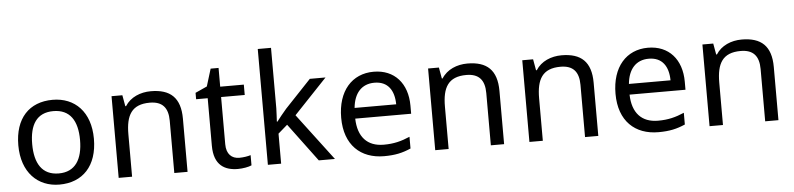

<svg xmlns="http://www.w3.org/2000/svg" viewBox="-46 -1002 5191 1255"><g transform="rotate(-5 2550.0 -375.0)"><path d="M551 -269C551 -446 449 -546 304 -546C150 -546 55 -446 55 -269C55 -91 159 10 301 10C454 10 551 -91 551 -269ZM146 -269C146 -396 193 -472 302 -472C411 -472 460 -396 460 -269C460 -142 411 -63 303 -63C194 -63 146 -142 146 -269Z M948 -546C880 -546 814 -519 779 -463H774L761 -536H690V0H778V-278C778 -403 816 -472 935 -472C1017 -472 1055 -429 1055 -343V0H1142V-349C1142 -487 1076 -546 948 -546Z M1487 -62C1438 -62 1403 -93 1403 -158V-468H1558V-536H1403V-659H1351L1316 -545L1239 -510V-468H1315V-156C1315 -26 1388 10 1472 10C1504 10 1543 3 1562 -6V-73C1545 -67 1513 -62 1487 -62Z M1756 -363V-760H1669V0H1756V-197L1817 -250L2003 0H2109L1877 -307L2094 -536H1991L1820 -355C1802 -335 1768 -292 1756 -276H1752C1753 -301 1756 -342 1756 -363Z M2410 -546C2268 -546 2173 -440 2173 -264C2173 -85 2278 10 2431 10C2504 10 2552 -1 2607 -25V-102C2551 -78 2503 -65 2435 -65C2328 -65 2267 -130 2264 -251H2631V-304C2631 -450 2547 -546 2410 -546ZM2409 -474C2498 -474 2538 -412 2539 -321H2266C2275 -417 2325 -474 2409 -474Z M3025 -546C2957 -546 2891 -519 2856 -463H2851L2838 -536H2767V0H2855V-278C2855 -403 2893 -472 3012 -472C3094 -472 3132 -429 3132 -343V0H3219V-349C3219 -487 3153 -546 3025 -546Z M3643 -546C3575 -546 3509 -519 3474 -463H3469L3456 -536H3385V0H3473V-278C3473 -403 3511 -472 3630 -472C3712 -472 3750 -429 3750 -343V0H3837V-349C3837 -487 3771 -546 3643 -546Z M4210 -546C4068 -546 3973 -440 3973 -264C3973 -85 4078 10 4231 10C4304 10 4352 -1 4407 -25V-102C4351 -78 4303 -65 4235 -65C4128 -65 4067 -130 4064 -251H4431V-304C4431 -450 4347 -546 4210 -546ZM4209 -474C4298 -474 4338 -412 4339 -321H4066C4075 -417 4125 -474 4209 -474Z M4825 -546C4757 -546 4691 -519 4656 -463H4651L4638 -536H4567V0H4655V-278C4655 -403 4693 -472 4812 -472C4894 -472 4932 -429 4932 -343V0H5019V-349C5019 -487 4953 -546 4825 -546Z"/></g></svg>

Font: Noto Sans Gurmukhi UI
Style: Regular
Weight: 400
Designer: Jelle Bosma - Monotype Design Team
Foundry: Monotype Imaging Inc.
Version: Version 2.004